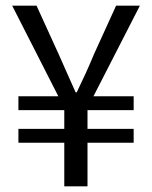

<svg xmlns="http://www.w3.org/2000/svg" viewBox="-20 -658 537 678"><path d="M207 0V-154H45V-203H207V-269H45V-318H186L23 -638H109L187 -467Q202 -434 216.5 -400.5Q231 -367 247 -332H251Q268 -367 283 -400Q298 -433 312 -467L390 -638H474L310 -318H452V-269H289V-203H452V-154H289V0Z"/></svg>

Font: Mada
Style: Regular
Weight: 400
Designer: Khaled Hosny
Version: Version 1.5